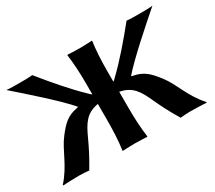

<svg xmlns="http://www.w3.org/2000/svg" viewBox="-122 -885 1258 1126"><g transform="rotate(-30 506.5 -322.0)"><path d="M436 -445V-373C429 -378 422 -385 414 -393C338 -466 263 -554 187 -648C174 -645 116 -645 103 -645C88 -645 28 -645 12 -648C100 -571 258 -433 326 -354C326 -352 322 -350 316 -349C247 -337 214 -300 172 -246C118 -176 100 -89 20 0L23 4C36 2 107 0 130 0C155 0 175 2 197 4C243 -73 263 -115 288 -169C322 -242 351 -295 436 -309V-200C436 -125 432 -54 424 0L425 3C425 3 473 0 508 0C542 0 590 3 590 3L592 0C584 -57 580 -125 580 -200V-308C663 -293 692 -241 725 -169C750 -115 770 -73 816 4C838 2 858 0 883 0C906 0 977 2 990 4L993 0C913 -89 895 -176 841 -246C799 -300 766 -337 697 -349C691 -350 687 -352 687 -354C755 -433 913 -571 1001 -648C985 -645 925 -645 910 -645C897 -645 839 -645 826 -648C750 -554 675 -466 599 -393C592 -386 586 -380 580 -376V-445C580 -520 584 -592 592 -645L591 -648C591 -648 543 -645 508 -645C474 -645 426 -648 426 -648L424 -645C432 -588 436 -520 436 -445Z"/></g></svg>

Font: Libertinus Sans
Style: Bold
Weight: 700
Designer: Philipp H. Poll, Khaled Hosny
Foundry: Caleb Maclennan
Version: Version 7.050;RELEASE